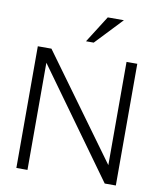

<svg xmlns="http://www.w3.org/2000/svg" viewBox="-96 -978 884 1055"><g transform="rotate(10 346.0 -451.0)"><path d="M419 -902H509L367 -752H324ZM68 0V-679H144L563 -103V-285V-679H623V0H561L130 -598V-406V0Z"/></g></svg>

Font: Pavanam
Style: Regular
Weight: 400
Designer: Tharique Azeez
Foundry: Tharique Azeez
Version: Version 1.86; ttfautohint (v1.3) -l 8 -r 50 -G 200 -x 14 -D 